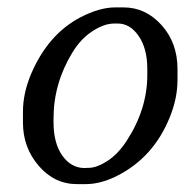

<svg xmlns="http://www.w3.org/2000/svg" viewBox="-20 -479 515 506"><path d="M290.5 -417H280.8Q254.9 -417 223.9 -397Q192.9 -377 170.9 -340.8Q121.1 -259.3 121.1 -167V-156.7Q121.1 -101.6 144.3 -68.8Q167.5 -36.1 203.6 -36.1L208.5 -36.6H213.4Q234.9 -36.6 263.2 -54.9Q291.5 -73.2 314.5 -108.9Q368.2 -191.9 368.2 -281.7V-297.4Q368.2 -351.1 345.5 -384Q322.8 -417 290.5 -417ZM283.7 -459.5H305.7Q363.8 -459.5 405.8 -412.8Q447.8 -366.2 447.8 -296.9V-268.6Q447.8 -219.7 427.2 -169.4Q384.8 -64.9 290.5 -16.6Q246.6 6.3 205.1 6.3H183.6Q123.5 6.3 82 -42Q40.5 -90.3 40.5 -155.8V-184.6Q40.5 -233.4 62 -284.2Q106.4 -388.2 191.4 -433.1Q242.2 -459.5 283.7 -459.5Z"/></svg>

Font: Averia Serif Libre Light
Style: Italic
Weight: 300
Italic angle: -8.5°
Version: Version 1.002